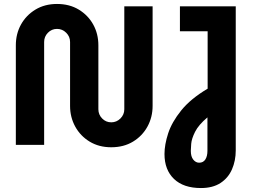

<svg xmlns="http://www.w3.org/2000/svg" viewBox="-20 -732 1281 970"><path d="M542 12Q480 12 433 -16.5Q386 -45 360 -92.5Q334 -140 334 -197V-520Q334 -547 314.5 -566.5Q295 -586 268 -586Q241 -586 222 -566.5Q203 -547 203 -520V0H60V-503Q60 -561 86 -608Q112 -655 159 -683.5Q206 -712 268 -712Q331 -712 378 -683.5Q425 -655 451 -608Q477 -561 477 -503V-180Q477 -153 496 -133.5Q515 -114 542 -114Q569 -114 588.5 -133.5Q608 -153 608 -180V-700H751V-197Q751 -140 725 -92.5Q699 -45 652 -16.5Q605 12 542 12ZM995 218Q907 218 859 172Q811 126 811 46Q811 -1 829.5 -58Q848 -115 895.5 -174Q943 -233 1029 -284V-574H889V-700H1171V28Q1171 80 1152 123.5Q1133 167 1094 192.5Q1055 218 995 218ZM986 90Q1007 90 1017.5 73.5Q1028 57 1028 30V-139Q983 -101 965.5 -66Q948 -31 946 -5.5Q944 20 944 30Q944 59 956.5 74.5Q969 90 986 90Z"/></svg>

Font: MuseoModerno SemiBold
Style: Regular
Weight: 600
Designer: Pablo Cosgaya, Héctor Gatti, Marcela Romero, and the Authors of The MuseoModerno Project.
Foundry: Omnibus-Type Team
Version: Version 1.001